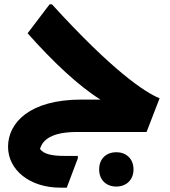

<svg xmlns="http://www.w3.org/2000/svg" viewBox="-20 -607 781 883"><path d="M219 -587H208L107 -454C222 -324 341 -212 442 -149H354C117 -149 17 -43 17 68C17 174 116 256 257 256H287L338 121V110H277C219 110 181 102 164 78C176 36 218 0 334 0H654L714 -155C645 -183 497 -282 219 -587ZM515 93C470 93 436 122 436 172C436 222 470 251 515 251C559 251 594 222 594 172C594 122 559 93 515 93Z"/></svg>

Font: Kufam Arabic Latin Roman Bold
Style: Regular
Weight: 700
Designer: Wael Morcos & Artur Schmal
Version: Version 1.200;PS 001.200;hotconv 1.0.88;makeotf.lib2.5.64775